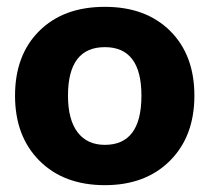

<svg xmlns="http://www.w3.org/2000/svg" viewBox="-20 -530 613 562"><path d="M287 -106Q394 -106 394 -250Q394 -392 287 -392Q179 -392 179 -250Q179 -180 207 -143Q235 -106 287 -106ZM287 12Q167 12 95.5 -59.5Q24 -131 24 -250Q24 -369 95 -439.5Q166 -510 287 -510Q407 -510 478 -439.5Q549 -369 549 -250Q549 -131 477.5 -59.5Q406 12 287 12Z"/></svg>

Font: Atkinson Hyperlegible Pro
Style: Bold
Weight: 700
Designer: Elliott Scott, Megan Eiswerth, Linus Boman, Theodore Petrosky, Jacob Perez
Foundry: Braille Institute
Version: Version 1.5.1